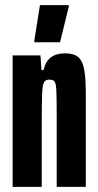

<svg xmlns="http://www.w3.org/2000/svg" viewBox="-20 -725 380 745"><path d="M29 -510H137L141 -453H149Q163 -518 232 -518Q267 -518 284 -503Q301 -488 307 -454Q313 -420 313 -354V0H200V-283Q200 -351 198.5 -376.5Q197 -402 191.5 -409Q186 -416 171 -416Q156 -416 150.5 -405Q145 -394 143.5 -362Q142 -330 142 -246V0H29ZM113 -561V-566L135 -705H247V-700L213 -561Z"/></svg>

Font: Saira Ultra Condensed ExtraBold
Style: Regular
Weight: 800
Width: 1
Designer: Hector Gatti with collaboration of the Omnibus-Type team
Foundry: Omnibus-Type
Version: Version 1.001; ttfautohint (v1.8)